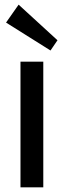

<svg xmlns="http://www.w3.org/2000/svg" viewBox="-20 -805 274 825"><path d="M166 -540V0H68V-540ZM227 -632 197 -588 6 -708 60 -785Z"/></svg>

Font: Pathway Extreme Condensed Medium
Style: Regular
Weight: 500
Width: 3
Version: Version 1.001;gftools[0.9.26]